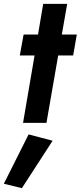

<svg xmlns="http://www.w3.org/2000/svg" viewBox="-66 -640 420 1000"><path d="M57 -460H132L159 -620H284L256 -460H334L315 -351H237L176 0H54L114 -351H37ZM83 60 208 93 48 340 -46 317Z"/></svg>

Font: Von Semi
Style: Italic
Weight: 600
Version: Version 4.000; ttfautohint (v1.8.4.7-5d5b)